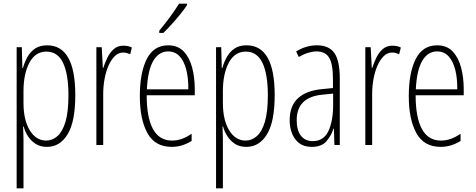

<svg xmlns="http://www.w3.org/2000/svg" viewBox="-20 -784 2572 1038"><path d="M235 -539Q387 -539 387 -270Q387 -126 345.5 -58Q304 10 234 10Q197 10 172 -6.5Q147 -23 131 -48Q115 -73 108 -100H105Q105 -88 106 -70Q107 -52 107 -29V234H70V-529H98L101 -416H104Q113 -449 129 -477Q145 -505 170.5 -522Q196 -539 235 -539ZM231 -505Q171 -505 139 -445Q107 -385 107 -291V-228Q107 -135 141 -79.5Q175 -24 230 -24Q263 -24 290.5 -48Q318 -72 334 -125.5Q350 -179 350 -270Q350 -383 321 -444Q292 -505 231 -505Z M647 -537Q657 -537 669.5 -535Q682 -533 693 -527L684 -491Q677 -494 667 -497Q657 -500 646 -500Q620 -500 600 -480Q580 -460 566 -427.5Q552 -395 545 -355.5Q538 -316 538 -278V0H501V-529H530L536 -416H538Q547 -444 560.5 -472Q574 -500 595 -518.5Q616 -537 647 -537Z M889 -539Q942 -539 973.5 -505.5Q1005 -472 1019 -418Q1033 -364 1033 -303V-269H773Q773 -149 807 -86.5Q841 -24 910 -24Q963 -24 1016 -61V-22Q994 -8 966.5 1Q939 10 908 10Q818 10 777 -64.5Q736 -139 736 -264Q736 -391 773.5 -465Q811 -539 889 -539ZM889 -506Q839 -506 809 -455.5Q779 -405 774 -301H998Q999 -357 988 -403.5Q977 -450 952.5 -478Q928 -506 889 -506ZM991 -756Q975 -732 952.5 -704.5Q930 -677 906 -650.5Q882 -624 863 -606H841V-618Q874 -658 899 -692Q924 -726 948 -764H991Z M1313 -539Q1465 -539 1465 -270Q1465 -126 1423.5 -58Q1382 10 1312 10Q1275 10 1250 -6.5Q1225 -23 1209 -48Q1193 -73 1186 -100H1183Q1183 -88 1184 -70Q1185 -52 1185 -29V234H1148V-529H1176L1179 -416H1182Q1191 -449 1207 -477Q1223 -505 1248.5 -522Q1274 -539 1313 -539ZM1309 -505Q1249 -505 1217 -445Q1185 -385 1185 -291V-228Q1185 -135 1219 -79.5Q1253 -24 1308 -24Q1341 -24 1368.5 -48Q1396 -72 1412 -125.5Q1428 -179 1428 -270Q1428 -383 1399 -444Q1370 -505 1309 -505Z M1693 -539Q1759 -539 1788 -497Q1817 -455 1817 -359V0H1788L1785 -89H1783Q1771 -51 1745 -20.5Q1719 10 1665 10Q1623 10 1597 -10.5Q1571 -31 1558.5 -63.5Q1546 -96 1546 -133Q1546 -212 1591 -253Q1636 -294 1719 -302L1780 -308V-356Q1780 -440 1759 -473Q1738 -506 1691 -506Q1672 -506 1647.5 -499Q1623 -492 1595 -476L1581 -506Q1635 -539 1693 -539ZM1721 -272Q1584 -258 1584 -134Q1584 -79 1607 -50Q1630 -21 1671 -21Q1730 -21 1755.5 -75.5Q1781 -130 1781 -218V-278Z M2101 -537Q2111 -537 2123.5 -535Q2136 -533 2147 -527L2138 -491Q2131 -494 2121 -497Q2111 -500 2100 -500Q2074 -500 2054 -480Q2034 -460 2020 -427.5Q2006 -395 1999 -355.5Q1992 -316 1992 -278V0H1955V-529H1984L1990 -416H1992Q2001 -444 2014.5 -472Q2028 -500 2049 -518.5Q2070 -537 2101 -537Z M2343 -539Q2396 -539 2427.5 -505.5Q2459 -472 2473 -418Q2487 -364 2487 -303V-269H2227Q2227 -149 2261 -86.5Q2295 -24 2364 -24Q2417 -24 2470 -61V-22Q2448 -8 2420.5 1Q2393 10 2362 10Q2272 10 2231 -64.5Q2190 -139 2190 -264Q2190 -391 2227.5 -465Q2265 -539 2343 -539ZM2343 -506Q2293 -506 2263 -455.5Q2233 -405 2228 -301H2452Q2453 -357 2442 -403.5Q2431 -450 2406.5 -478Q2382 -506 2343 -506Z"/></svg>

Font: Noto Sans Myanmar UI ExtraCondensed ExtraLight
Style: Regular
Weight: 200
Width: 2
Designer: Monotype Design Team
Foundry: Monotype Imaging Inc.
Version: Version 2.103; ttfautohint (v1.8.4.7-5d5b)